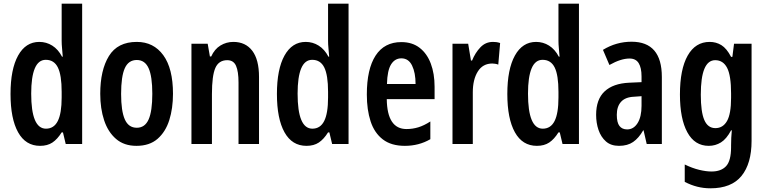

<svg xmlns="http://www.w3.org/2000/svg" viewBox="-20 -780 4152 1040"><path d="M197 10Q119 10 78 -63.5Q37 -137 37 -271Q37 -405 78 -479Q119 -553 193 -553Q231 -553 263 -533Q295 -513 316 -473H320Q318 -500 316 -520Q314 -540 314 -559V-760H425V0H336L321 -63H314Q291 -26 264 -8Q237 10 197 10ZM229 -83Q272 -83 293 -124.5Q314 -166 314 -252V-283Q314 -373 293.5 -414.5Q273 -456 228 -456Q188 -456 168.5 -409.5Q149 -363 149 -273Q149 -83 229 -83Z M917 -272Q917 -193 897 -129.5Q877 -66 833.5 -28Q790 10 719 10Q652 10 608.5 -27.5Q565 -65 544 -128.5Q523 -192 523 -272Q523 -400 570 -476.5Q617 -553 721 -553Q812 -553 864.5 -481Q917 -409 917 -272ZM636 -271Q636 -179 656 -133.5Q676 -88 721 -88Q765 -88 785 -133Q805 -178 805 -272Q805 -366 785 -410.5Q765 -455 721 -455Q676 -455 656 -410.5Q636 -366 636 -271Z M1244 -553Q1310 -553 1346.5 -505Q1383 -457 1383 -363V0H1272V-333Q1272 -393 1258.5 -423.5Q1245 -454 1211 -454Q1165 -454 1146.5 -412Q1128 -370 1128 -270V0H1017V-543H1105L1117 -474H1124Q1142 -514 1174 -533.5Q1206 -553 1244 -553Z M1640 10Q1562 10 1521 -63.5Q1480 -137 1480 -271Q1480 -405 1521 -479Q1562 -553 1636 -553Q1674 -553 1706 -533Q1738 -513 1759 -473H1763Q1761 -500 1759 -520Q1757 -540 1757 -559V-760H1868V0H1779L1764 -63H1757Q1734 -26 1707 -8Q1680 10 1640 10ZM1672 -83Q1715 -83 1736 -124.5Q1757 -166 1757 -252V-283Q1757 -373 1736.5 -414.5Q1716 -456 1671 -456Q1631 -456 1611.5 -409.5Q1592 -363 1592 -273Q1592 -83 1672 -83Z M2154 -552Q2213 -552 2253 -521Q2293 -490 2313.5 -435.5Q2334 -381 2334 -310V-243H2075Q2077 -81 2182 -81Q2215 -81 2246 -90.5Q2277 -100 2311 -122V-26Q2280 -8 2245.5 1Q2211 10 2173 10Q2099 10 2053.5 -25Q2008 -60 1987.5 -122.5Q1967 -185 1967 -268Q1967 -406 2014.5 -479Q2062 -552 2154 -552ZM2154 -464Q2119 -464 2098.5 -431.5Q2078 -399 2076 -325H2231Q2231 -386 2212 -425Q2193 -464 2154 -464Z M2650 -553Q2658 -553 2667.5 -552Q2677 -551 2689 -547L2679 -430Q2672 -433 2662.5 -434.5Q2653 -436 2647 -436Q2595 -436 2568 -392.5Q2541 -349 2541 -280V0H2431V-543H2516L2531 -452H2537Q2554 -494 2582 -523.5Q2610 -553 2650 -553Z M2888 10Q2810 10 2769 -63.5Q2728 -137 2728 -271Q2728 -405 2769 -479Q2810 -553 2884 -553Q2922 -553 2954 -533Q2986 -513 3007 -473H3011Q3009 -500 3007 -520Q3005 -540 3005 -559V-760H3116V0H3027L3012 -63H3005Q2982 -26 2955 -8Q2928 10 2888 10ZM2920 -83Q2963 -83 2984 -124.5Q3005 -166 3005 -252V-283Q3005 -373 2984.5 -414.5Q2964 -456 2919 -456Q2879 -456 2859.5 -409.5Q2840 -363 2840 -273Q2840 -83 2920 -83Z M3401 -554Q3565 -554 3565 -363V0H3483L3466 -74H3464Q3440 -32 3409.5 -11Q3379 10 3333 10Q3289 10 3262 -14Q3235 -38 3222 -76Q3209 -114 3209 -158Q3209 -242 3255 -285Q3301 -328 3388 -332L3455 -335V-366Q3455 -413 3439.5 -438Q3424 -463 3390 -463Q3343 -463 3281 -428L3246 -510Q3318 -554 3401 -554ZM3414 -256Q3367 -254 3344 -228.5Q3321 -203 3321 -158Q3321 -116 3335.5 -97.5Q3350 -79 3377 -79Q3412 -79 3433.5 -113Q3455 -147 3455 -207V-259Z M3824 -553Q3859 -553 3887.5 -535.5Q3916 -518 3940 -472H3947L3956 -543H4051V-17Q4051 106 3996.5 173Q3942 240 3828 240Q3755 240 3689 205V111Q3730 131 3767.5 140Q3805 149 3834 149Q3886 149 3913 120Q3940 91 3940 17V7Q3940 -33 3944 -74H3940Q3915 -27 3885 -8.5Q3855 10 3819 10Q3743 10 3703 -63.5Q3663 -137 3663 -268Q3663 -405 3705 -479Q3747 -553 3824 -553ZM3854 -454Q3776 -454 3776 -267Q3776 -174 3795 -130Q3814 -86 3855 -86Q3896 -86 3918 -124.5Q3940 -163 3940 -250V-274Q3940 -371 3918.5 -412.5Q3897 -454 3854 -454Z"/></svg>

Font: Noto Sans Gurmukhi ExtraCondensed SemiBold
Style: Regular
Weight: 600
Width: 2
Designer: Jelle Bosma - Monotype Design Team
Foundry: Monotype Imaging Inc.
Version: Version 2.004; ttfautohint (v1.8.4.7-5d5b)